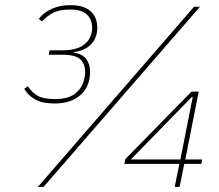

<svg xmlns="http://www.w3.org/2000/svg" viewBox="-20 -724 849 744"><path d="M172 -529H218Q274 -529 301.5 -548Q329 -567 335 -598Q337 -606 337 -609.5Q337 -613 337 -617Q337 -649 316.5 -668Q296 -687 252 -687Q212 -687 187.5 -675Q163 -663 143 -641L130 -651Q150 -676 181 -690Q212 -704 254 -704Q305 -704 331 -680.5Q357 -657 357 -617Q357 -578 333.5 -553Q310 -528 266 -522V-520Q299 -515 314 -495.5Q329 -476 329 -445Q329 -389 292 -356Q255 -323 192 -323Q143 -323 115 -339.5Q87 -356 74 -380L88 -390Q102 -367 125 -353.5Q148 -340 193 -340Q244 -340 271.5 -361.5Q299 -383 307 -420Q309 -429 309.5 -434Q310 -439 310 -444Q310 -477 290.5 -494.5Q271 -512 222 -512H169ZM127 0 732 -698H755L149 0ZM676 0H657L675 -89H462L466 -108L722 -369H750L698 -106H764L760 -89H694ZM679 -106 727 -349H724L487 -106Z"/></svg>

Font: IBM Plex Sans Thin
Style: Italic
Weight: 250
Italic angle: -11.31°
Designer: Mike Abbink, Paul van der Laan, Pieter van Rosmalen
Foundry: Bold Monday
Version: Version 3.201